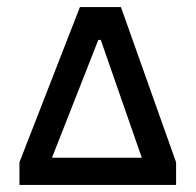

<svg xmlns="http://www.w3.org/2000/svg" viewBox="-20 -523 555 543"><path d="M35 0V-64L206 -503H322L478 -64V0ZM127 -77H381L265 -410H258Z"/></svg>

Font: Alegreya Sans SC Medium
Style: Regular
Weight: 500
Designer: Juan Pablo del Peral
Foundry: Huerta Tipografica
Version: Version 2.001;PS 002.001;hotconv 1.0.88;makeotf.lib2.5.64775